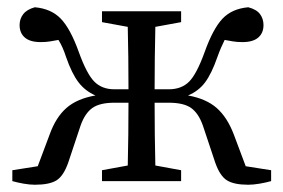

<svg xmlns="http://www.w3.org/2000/svg" viewBox="-20 -499 780 529"><path d="M727 0Q713 4 695.5 7Q678 10 664 10Q625 10 605.5 -2Q586 -14 573 -51L539 -153Q527 -187 506.5 -201.5Q486 -216 445 -216H406Q406 -176 406.5 -128.5Q407 -81 408 -43L479 -30V0H261V-30L332 -43Q333 -81 333.5 -128.5Q334 -176 334 -216H295Q255 -216 234.5 -201.5Q214 -187 202 -153L168 -51Q155 -14 135.5 -2Q116 10 76 10Q62 10 45 7Q28 4 14 0V-30L84 -41L117 -129Q134 -176 163 -201.5Q192 -227 243 -236Q215 -248 196.5 -272Q178 -296 162 -342Q153 -370 141 -389Q130 -387 118.5 -385Q107 -383 92 -383Q63 -383 48.5 -395.5Q34 -408 34 -430Q34 -447 44 -460Q54 -473 76 -479Q121 -475 147.5 -447.5Q174 -420 197 -356Q219 -295 240 -274Q261 -253 295 -253H334Q334 -294 333.5 -341Q333 -388 332 -425L261 -438V-468H479V-438L408 -425Q407 -387 406.5 -339Q406 -291 406 -253H445Q480 -253 501 -274Q522 -295 544 -356Q567 -420 593 -447.5Q619 -475 664 -479Q687 -473 696.5 -460Q706 -447 706 -430Q706 -408 691.5 -395.5Q677 -383 648 -383Q633 -383 621.5 -385Q610 -387 599 -389Q594 -379 589 -367.5Q584 -356 579 -342Q563 -296 545 -272Q527 -248 498 -236Q548 -227 577 -201.5Q606 -176 624 -129L657 -41L727 -30Z"/></svg>

Font: Source Serif 4 Subhead
Style: Regular
Weight: 400
Designer: Frank Grießhammer
Foundry: Adobe Systems Incorporated
Version: Version 4.004;hotconv 1.0.117;makeotfexe 2.5.65602